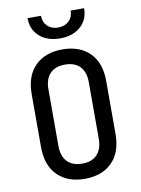

<svg xmlns="http://www.w3.org/2000/svg" viewBox="-102 -1018 804 1096"><g transform="rotate(-10 300.0 -470.0)"><path d="M300 10Q200 10 142 -48Q84 -106 84 -212V-519Q84 -624 142 -682Q200 -740 300 -740Q400 -740 458 -682.5Q516 -625 516 -519V-212Q516 -106 458 -48Q400 10 300 10ZM300 -78Q356 -78 386.5 -110Q417 -142 417 -202V-529Q417 -588 387 -620Q357 -652 300 -652Q243 -652 213 -620Q183 -588 183 -529V-202Q183 -142 213.5 -110Q244 -78 300 -78ZM300 -804Q226 -804 181 -844Q136 -884 136 -950H214Q214 -913 237.5 -890Q261 -867 299 -867Q338 -867 362 -890Q386 -913 386 -950H464Q464 -884 419 -844Q374 -804 300 -804Z"/></g></svg>

Font: JetBrains Mono NL Medium
Style: Regular
Weight: 500
Monospace: yes
Designer: Philipp Nurullin, Konstantin Bulenkov
Foundry: JetBrains
Version: Version 2.305; ttfautohint (v1.8.4.7-5d5b)